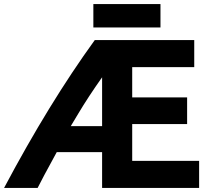

<svg xmlns="http://www.w3.org/2000/svg" viewBox="-40 -907 1019 944"><path d="M939 17H462V-159H239Q164 -22 145 17H-20Q202 -401 426 -710H915V-577H610V-428H880V-297H610V-116H939ZM462 -287V-527Q394 -431 344 -347L308 -287ZM749 -772H419V-887H749Z"/></svg>

Font: Repo
Style: Bold
Weight: 700
Designer: Stefan Peev
Foundry: Context Ltd
Version: Version 001.000